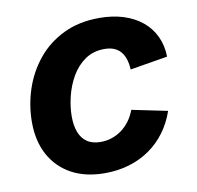

<svg xmlns="http://www.w3.org/2000/svg" viewBox="-68 -623 723 703"><g transform="rotate(-10 294.0 -271.5)"><path d="M267.6 10.7Q195.1 10.7 143.2 -17.8Q91.4 -46.4 63.6 -98Q35.9 -149.6 35.9 -218.8Q35.9 -281.9 55.7 -341.6Q75.6 -401.3 114.6 -449Q153.6 -496.7 211.4 -524.7Q269.1 -552.7 344.8 -552.7Q394 -552.7 434.1 -540Q474.2 -527.3 503.3 -503.4Q532.3 -479.6 548.2 -445.8Q564.2 -412.1 565 -370.1L425.6 -346.9Q424.5 -368.1 419.2 -384.8Q414 -401.5 404.1 -413.3Q394.2 -425.1 379.2 -431.3Q364.2 -437.5 343.4 -437.5Q302 -437.5 271.7 -416.5Q241.4 -395.6 221.7 -361.8Q202.1 -327.9 192.6 -289.1Q183.1 -250.2 183.1 -214.2Q183.1 -181.6 192.3 -156.7Q201.6 -131.8 221.4 -118.2Q241.2 -104.6 272.2 -104.6Q293.9 -104.6 313.9 -111.4Q333.9 -118.1 350.8 -130.7Q367.8 -143.3 380.9 -161.2Q394 -179.1 402 -201L534.2 -173.8Q519.4 -130.8 494.3 -96.8Q469.2 -62.8 434.9 -38.8Q400.7 -14.8 358.5 -2.1Q316.3 10.7 267.6 10.7Z"/></g></svg>

Font: Inter Variable
Style: Italic
Weight: 400
Italic angle: -9.39999°
Designer: Rasmus Andersson
Foundry: rsms
Version: Version 4.001;git-9221beed3